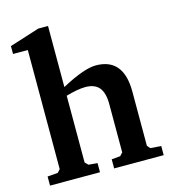

<svg xmlns="http://www.w3.org/2000/svg" viewBox="-110 -828 817 917"><g transform="rotate(-15 298.5 -369.5)"><path d="M16 -653V-692L164 -739H212V-437Q325 -498 383 -498Q520 -498 520 -332V-64L533 -49L586 -45V0H341V-45L384 -49L398 -64V-303Q398 -359 376 -385Q354 -411 308 -411Q271 -411 212 -394V-64L227 -49L271 -45V0H24V-45L75 -49L89 -64V-653Z"/></g></svg>

Font: Khartiya
Style: Bold
Weight: 700
Version: Version 1.0.2